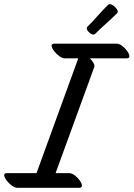

<svg xmlns="http://www.w3.org/2000/svg" viewBox="-81 -860 637 915"><path d="M296 35H2Q-10 35 -24.5 24.5Q-39 14 -49.5 0Q-60 -14 -61 -24.5Q-62 -35 -47 -35H93L292 -582H228Q216 -582 201.5 -592.5Q187 -603 176.5 -617Q166 -631 165 -641.5Q164 -652 179 -652H473Q487 -652 501 -641.5Q515 -631 525 -617Q535 -603 535.5 -592.5Q536 -582 522 -582H347Q358 -572 364.5 -560Q371 -548 368 -540L184 -35H247Q261 -35 275 -24.5Q289 -14 299 0Q309 14 309.5 24.5Q310 35 296 35ZM336 -733Q362 -759 385.5 -785.5Q409 -812 434 -837Q442 -844 455 -836Q468 -828 476 -816Q484 -804 477 -797Q452 -772 425.5 -748.5Q399 -725 373 -699Q366 -692 354.5 -698Q343 -704 336 -715Q329 -726 336 -733Z"/></svg>

Font: Story Script
Style: Regular
Weight: 400
Designer: Lana Roulhac, Ben Buysse
Version: Version 1.000; ttfautohint (v1.8.4.7-5d5b)